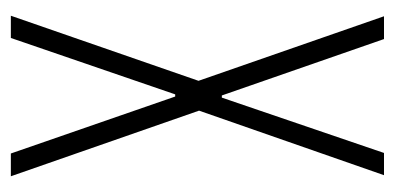

<svg xmlns="http://www.w3.org/2000/svg" viewBox="-207 -521 728 354"><g transform="rotate(90 157.0 -344.0)"><path d="M9 0 129 -346 10 -688H52L156 -389H160L262 -688H303L184 -347L305 0H263L158 -303H154L50 0Z"/></g></svg>

Font: Saira UltraCondensed ExtraLight
Style: Regular
Weight: 250
Width: 1
Designer: Hector Gatti with collaboration of the Omnibus-Type team
Foundry: Omnibus-Type
Version: Version 1.101